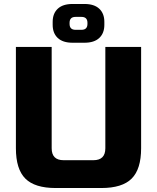

<svg xmlns="http://www.w3.org/2000/svg" viewBox="-20 -936 790 966"><path d="M60 0ZM510 -700H690V-190Q690 -85 642.5 -37.5Q595 10 490 10H260Q155 10 107.5 -37.5Q60 -85 60 -190V-700H240V-190Q240 -130 300 -130H450Q510 -130 510 -190ZM405 -916Q454 -916 479.5 -892Q505 -868 505 -826V-811Q505 -769 479.5 -745Q454 -721 405 -721H345Q296 -721 270.5 -745Q245 -769 245 -811V-826Q245 -868 270.5 -892Q296 -916 345 -916ZM420 -821Q420 -851 390 -851H360Q330 -851 330 -821V-816Q330 -786 360 -786H390Q420 -786 420 -816Z"/></svg>

Font: Russo One
Style: Regular
Weight: 400
Designer: Jovanny lemonad
Foundry: Jovanny Lemonad
Version: Version 1.001